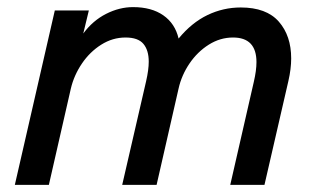

<svg xmlns="http://www.w3.org/2000/svg" viewBox="-20 -517 880 537"><path d="M133.3 -487.8H228.5L212.9 -423.3Q239.7 -459.5 276.9 -478.3Q314 -497.1 352.1 -497.1Q403.8 -497.1 436.8 -474.1Q469.7 -451.2 479.5 -409.2Q516.1 -453.6 560.3 -474.9Q604.5 -496.1 653.3 -496.1Q725.1 -496.1 759.8 -456.5Q794.4 -417 794.4 -353.5Q794.4 -324.7 786.6 -290.5L719.7 0H624L689.9 -288.1Q697.3 -319.8 697.3 -343.3Q697.3 -412.1 631.8 -412.1Q595.7 -412.1 564 -392.1Q532.2 -372.1 510 -339.4Q487.8 -306.6 479.5 -269.5L418 0H321.8L388.7 -290Q396 -321.8 396 -344.7Q396 -376.5 381.1 -394.3Q366.2 -412.1 331.1 -412.1Q294.9 -412.1 263.2 -392.1Q231.4 -372.1 209.2 -339.4Q187 -306.6 178.2 -269.5L116.7 0H21.5Z"/></svg>

Font: Acari Sans Medium
Style: Italic
Weight: 500
Italic angle: -13°
Designer: Alfredo Marco Pradil and Stefan Peev
Foundry: Hanken Design Co.
Version: Version 1.045